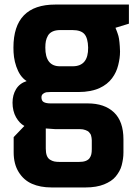

<svg xmlns="http://www.w3.org/2000/svg" viewBox="-20 -553 600 843"><path d="M35 -102Q35 -136 50.5 -161.5Q66 -187 97 -197Q89 -202 82 -209Q75 -216 69.5 -224Q64 -232 59.5 -241.5Q55 -251 51.5 -261Q48 -271 45.5 -281.5Q43 -292 41.5 -302.5Q40 -313 39.5 -323.5Q39 -334 39 -344Q39 -533 223 -533H546V-449L487 -431Q487 -431 490 -423.5Q493 -416 493.5 -414.5Q494 -413 496.5 -406Q499 -399 500 -395Q501 -391 502.5 -383Q504 -375 504.5 -367.5Q505 -360 506 -349.5Q507 -339 507 -327Q507 -312 505 -297.5Q503 -283 499 -267Q495 -251 488.5 -237Q482 -223 472 -209.5Q462 -196 448 -185Q434 -174 416.5 -166Q399 -158 375.5 -153.5Q352 -149 325 -149H202Q191 -149 184 -148Q177 -147 169.5 -141.5Q162 -136 162 -126Q162 -110 172.5 -104.5Q183 -99 202 -99H365Q439 -99 480.5 -59.5Q522 -20 522 59V116Q522 131 520 144.5Q518 158 514.5 172Q511 186 504 198.5Q497 211 488 222Q479 233 466 241.5Q453 250 437 256.5Q421 263 400.5 266.5Q380 270 356 270H206Q157 270 120.5 254Q84 238 62 202.5Q40 167 40 116V49L87 0Q76 -6 67 -15.5Q58 -25 50.5 -38Q43 -51 39 -67.5Q35 -84 35 -102ZM181 99Q181 118 185.5 130Q190 142 199.5 148Q209 154 218.5 156Q228 158 244 158H326Q345 158 356.5 153.5Q368 149 373.5 141Q379 133 381 124Q383 115 383 102V63Q383 57 382 52Q381 47 380 42.5Q379 38 376.5 34.5Q374 31 371 27.5Q368 24 364 22Q360 20 355 18Q350 16 344 15Q338 14 331 14H223L181 11ZM179 -344Q179 -262 243 -262H299Q368 -262 367 -344Q366 -386 350.5 -403.5Q335 -421 298 -421H245Q224 -421 210.5 -414.5Q197 -408 190.5 -396.5Q184 -385 181.5 -373Q179 -361 179 -344Z"/></svg>

Font: Mina
Style: Bold
Weight: 700
Version: Version 1.000